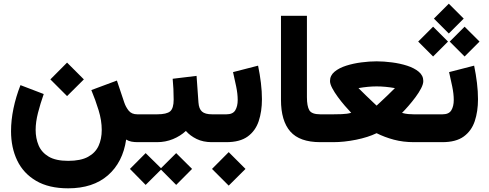

<svg xmlns="http://www.w3.org/2000/svg" viewBox="-20 -773 2658 1044"><path d="M344.7 -432.6 436 -341.3 344.7 -250.5 253.9 -341.3ZM350.6 101.6Q418.9 101.6 458.7 79.8Q498.5 58.1 515.9 20.3Q533.2 -17.6 533.2 -66.4Q533.2 -118.2 516.1 -173.8Q499 -229.5 476.6 -283.2L615.7 -335L655.8 -215.3Q664.1 -190.9 679.9 -171.1Q695.8 -151.4 726.6 -151.4H746.1V0H728.5Q710.4 0 694.8 -2.9Q679.2 -5.9 666 -14.2Q647.9 109.4 566.9 180.2Q485.8 251 350.6 251Q245.6 251 176.5 210.4Q107.4 169.9 73.7 99.9Q40 29.8 40 -59.6Q40 -119.1 53.2 -182.9Q66.4 -246.6 91.3 -310.1L217.8 -261.7Q199.2 -209 186.5 -159.2Q173.8 -109.4 173.8 -66.9Q173.8 -21 189.9 17.3Q206.1 55.7 244.6 78.6Q283.2 101.6 350.6 101.6Z M726.6 -151.4H834Q886.2 -151.4 905.3 -167.7Q924.3 -184.1 924.3 -231.4Q924.3 -260.7 922.9 -289.3Q921.4 -317.9 918.9 -344.7L1048.8 -360.4L1059.1 -215.8Q1061.5 -181.2 1078.4 -166.3Q1095.2 -151.4 1133.3 -151.4H1143.6V0H1132.3Q1084.5 0 1049.1 -17.3Q1013.7 -34.7 990.7 -61Q960.9 -33.2 920.4 -16.6Q879.9 0 834 0H726.6ZM772 59.6 855.5 141.6 938 59.6 1024.4 145.5 938 232.4 855.5 149.4 772 232.4 686.5 145.5Z M1210.4 0H1123V-151.4H1211.4Q1246.1 -151.4 1259.3 -173.3Q1272.5 -195.3 1272.5 -229.5Q1272.5 -262.7 1264.2 -302.7Q1255.9 -342.8 1247.1 -380.9L1383.3 -416Q1393.1 -368.7 1398.7 -322.3Q1404.3 -275.9 1404.3 -233.4Q1404.3 -167 1386.7 -114.3Q1369.1 -61.5 1326.9 -30.8Q1284.7 0 1210.4 0ZM1223.6 54.2 1314.9 145.5 1223.6 236.3 1132.8 145.5Z M1507.8 -687H1648.9V-244.6Q1648.9 -195.8 1661.9 -173.6Q1674.8 -151.4 1721.7 -151.4H1733.9V0H1721.7Q1609.4 0 1558.6 -57.9Q1507.8 -115.7 1507.8 -230.5Z M2027.8 -439.5Q2066.9 -439.5 2110.8 -433.8Q2154.8 -428.2 2193.6 -415.8Q2232.4 -403.3 2257.1 -382.8Q2281.7 -362.3 2281.7 -332.5Q2281.7 -315.9 2269.8 -292.7Q2257.8 -269.5 2239.3 -244.6Q2220.7 -219.7 2201.2 -197.3Q2181.6 -174.8 2166 -159.2Q2183.1 -154.3 2199.5 -152.8Q2215.8 -151.4 2230 -151.4H2306.2V0H2230.5Q2172.4 0 2121.8 -13.4Q2071.3 -26.9 2027.8 -48.8Q1981.4 -26.4 1916.3 -13.2Q1851.1 0 1791.5 0H1714.4V-151.4H1792Q1807.1 -151.4 1837.9 -152.3Q1868.7 -153.3 1889.6 -159.7Q1874.5 -175.3 1855 -198Q1835.4 -220.7 1817.1 -245.6Q1798.8 -270.5 1786.6 -293.5Q1774.4 -316.4 1774.4 -332.5Q1774.4 -362.3 1798.8 -382.8Q1823.2 -403.3 1862.3 -415.8Q1901.4 -428.2 1945.3 -433.8Q1989.3 -439.5 2027.8 -439.5ZM2028.3 -303.2Q1981.9 -303.2 1929.2 -293.9Q1947.3 -275.4 1970.5 -253.2Q1993.7 -231 2010.7 -214.8Q2027.8 -198.7 2027.8 -198.7Q2027.8 -198.7 2045.2 -214.8Q2062.5 -231 2085.9 -253.2Q2109.4 -275.4 2127.4 -293.9Q2074.7 -303.2 2028.3 -303.2Z M2420.4 -752.9 2501.5 -671.9 2420.4 -590.8 2339.4 -671.9ZM2506.3 -627.9 2587.4 -546.9 2506.3 -465.8 2425.3 -546.9ZM2335 -627.9 2416 -546.9 2335 -465.8 2253.9 -546.9ZM2385.3 0H2285.6V-151.4H2386.2Q2420.9 -151.4 2434.1 -173.3Q2447.3 -195.3 2447.3 -229.5Q2447.3 -262.7 2439 -302.7Q2430.7 -342.8 2421.9 -380.9L2558.1 -416Q2567.9 -368.7 2573.5 -322.3Q2579.1 -275.9 2579.1 -233.4Q2579.1 -167 2561.5 -114.3Q2543.9 -61.5 2501.7 -30.8Q2459.5 0 2385.3 0Z"/></svg>

Font: Vazirmatn UI Black
Style: Regular
Weight: 900
Designer: Saber Rastikerdar
Foundry: Saber Rastikerdar
Version: Version 33.003